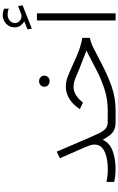

<svg xmlns="http://www.w3.org/2000/svg" viewBox="259 -1154 895 1454"><g transform="rotate(-90 707.0 -427.5)"><path d="M338.9 -159.7Q338.9 -176.8 331.5 -198Q324.2 -219.2 314.9 -239.7L234.9 -422.4L285.2 -445.8L390.6 -199.7Q410.2 -154.3 425.5 -123Q440.9 -91.8 460 -75.7Q479 -59.6 509.3 -59.6H534.2V0H509.3Q470.2 0 446.3 -12.7Q422.4 -25.4 406.5 -47.4Q390.6 -69.3 375 -97.2Q350.6 -44.4 290.5 -22.5Q230.5 -0.5 154.3 -0.5Q124.5 -0.5 100.8 -3.2Q77.1 -5.9 55.7 -10.3V-69.3Q80.6 -64 102.8 -61.5Q125 -59.1 147 -59.1Q201.7 -59.1 245.1 -69.3Q288.6 -79.6 313.7 -101.8Q338.9 -124 338.9 -159.7Z M776.4 -539.6Q776.4 -556.2 788.6 -567.9Q800.8 -579.6 818.8 -579.6Q836.4 -579.6 848.6 -568.1Q860.8 -556.6 860.8 -539.6Q860.8 -522.9 848.6 -511.2Q836.4 -499.5 818.8 -499.5Q800.8 -499.5 788.6 -511.2Q776.4 -522.9 776.4 -539.6ZM515.6 -59.6H597.7Q681.6 -59.6 757.3 -84Q833 -108.4 905.3 -145.8Q977.5 -183.1 1050.3 -221.2Q1036.6 -226.1 1016.8 -233.9Q997.1 -241.7 969.7 -252.4Q907.7 -275.4 859.1 -297.1Q810.5 -318.8 777.8 -318.8Q743.2 -318.8 714.1 -300.5Q685.1 -282.2 665.5 -257.8L656.7 -247.1L607.4 -271L613.3 -279.8Q643.6 -324.7 686 -350.8Q728.5 -377 778.3 -377Q814.5 -377 850.8 -363.3Q887.2 -349.6 927.2 -331.1Q1002 -295.9 1055.2 -276.6Q1108.4 -257.3 1147 -252.9L1146.5 -194.8Q1108.9 -187 1068.6 -167Q1028.3 -147 960 -110.8Q866.7 -61 780 -30.5Q693.4 0 596.2 0H515.6Z M1271.5 -691.4Q1253.4 -702.6 1240 -719.7Q1226.6 -736.8 1226.6 -764.6Q1226.6 -804.7 1254.6 -829.8Q1282.7 -855 1317.4 -855Q1343.3 -855 1367.7 -843.8L1368.2 -808.6Q1356 -814 1344.5 -815.9Q1333 -817.9 1321.8 -817.9Q1297.9 -817.9 1278.3 -802.2Q1258.8 -786.6 1258.8 -761.2Q1258.8 -740.2 1277.1 -725.1Q1295.4 -710 1318.8 -713.4Q1321.3 -713.4 1323.7 -714.4Q1326.2 -715.3 1328.1 -715.8L1388.2 -738.3L1393.1 -704.1L1216.3 -634.3L1211.4 -667.5ZM1332.5 -595.7V0H1278.3V-595.7Z"/></g></svg>

Font: Vazirmatn RD ExtraLight
Style: Regular
Weight: 200
Designer: Saber Rastikerdar
Foundry: Saber Rastikerdar
Version: Version 32.102